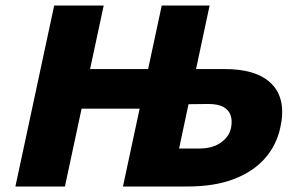

<svg xmlns="http://www.w3.org/2000/svg" viewBox="-20 -678 1072 698"><path d="M427 0 568 -658H742L631 -138H703Q753 -138 783.5 -160Q814 -182 820 -214Q825 -239 818.5 -258.5Q812 -278 792.5 -289Q773 -300 737 -300L648 -299L673 -427H792Q914 -428 968 -372.5Q1022 -317 999 -214Q985 -149 942 -101Q899 -53 829 -26.5Q759 0 661 0ZM36 0 177 -658H357L216 0ZM147 -283 178 -427H637L606 -283Z"/></svg>

Font: Ysabeau Black
Style: Italic
Weight: 900
Italic angle: -12°
Version: Version 2.000;gftools[0.9.27.dev2+g8671c4b]